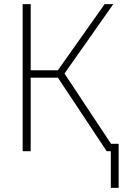

<svg xmlns="http://www.w3.org/2000/svg" viewBox="-20 -734 640 932"><path d="M90 0H129V-357H261L498 0H518V178H556V-36H519L293 -377L530 -714H488L261 -393H129V-714H90Z"/></svg>

Font: Noto Sans Mono ExtraLight
Style: Regular
Weight: 200
Designer: Monotype Design Team
Foundry: Monotype Imaging Inc.
Version: Version 2.014